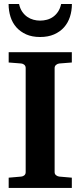

<svg xmlns="http://www.w3.org/2000/svg" viewBox="-20 -929 399 949"><path d="M22.9 0V-50.8L85 -56.2Q94.2 -57.1 100.6 -62.7Q106.9 -68.4 106.9 -78.1V-592.8Q106.9 -602.5 100.6 -608.4Q94.2 -614.3 85 -615.2L22.9 -620.1V-670.9H335V-620.1L272.9 -615.2Q264.6 -614.3 257.3 -608.4Q250 -602.5 250 -592.8V-78.1Q250 -68.4 257.3 -62.7Q264.6 -57.1 272.9 -56.2L335 -50.8V0ZM335.4 -909.2Q335.4 -875.5 325.7 -845.7Q315.9 -815.9 296.4 -793.9Q276.9 -772 247.3 -759Q217.8 -746.1 178.2 -746.1Q138.7 -746.1 109.6 -759Q80.6 -772 61 -793.9Q41.5 -815.9 32 -845.7Q22.5 -875.5 22.5 -909.2H74.2Q79.1 -886.7 89.8 -871.1Q100.6 -855.5 114.7 -845.7Q128.9 -835.9 145.3 -831.5Q161.6 -827.1 178.2 -827.1Q195.3 -827.1 211.9 -831.5Q228.5 -835.9 242.4 -845.7Q256.3 -855.5 266.8 -871.1Q277.3 -886.7 282.2 -909.2Z"/></svg>

Font: Charis SIL Eur
Style: Bold
Weight: 700
Foundry: SIL International
Version: Version 5.000